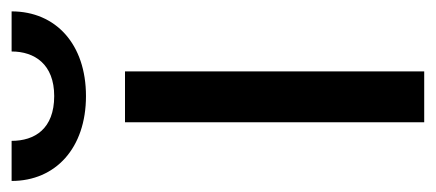

<svg xmlns="http://www.w3.org/2000/svg" viewBox="-257 -534 769 339"><g transform="rotate(-90 127.5 -364.5)"><path d="M170.9 -528.3H81.1V0H170.9ZM206.1 -728.5C206.1 -688 183.6 -653.3 127.4 -653.3C69.3 -653.3 48.3 -688 48.3 -728.5H-22.5C-22.5 -650.9 35.6 -597.2 127.4 -597.2C218.8 -597.2 276.9 -650.4 276.9 -728.5Z"/></g></svg>

Font: Bert Sans
Style: Regular
Weight: 400
Designer: Christian Robertson (Google), Cristiano Sobral
Foundry: Google, Cristiano Sobral
Version: Version 3.101